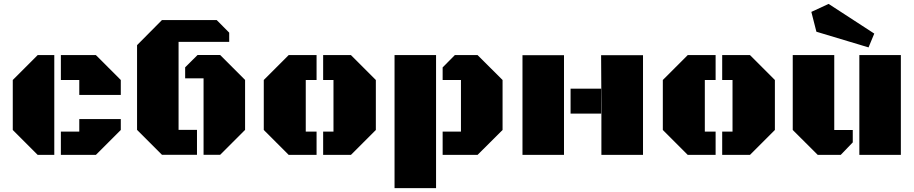

<svg xmlns="http://www.w3.org/2000/svg" viewBox="-20 -805 4753 998"><path d="M262.2 0H175.8L46.4 -129.4V-389.2L175.8 -518.6H262.2ZM296.4 -389.2V-518.6H478.5L607.9 -389.2V-311.5H392.1V-389.2ZM296.4 0V-121.1H392.1V-186H607.9V-129.4L478.5 0Z M908.2 -129.9H1003.9V-0.5H821.8L692.4 -129.9V-570.3L821.8 -700.7H1106.4L1171.4 -635.3V-587.4H908.2ZM942.4 -397.9V-455.1L1006.8 -519H1124.5L1253.9 -389.6V-129.9L1124.5 -0.5H1038.1V-397.9Z M1933.6 -129.4 1804.2 0H1659.7V-121.1H1713.4V-389.2H1659.7V-518.6H1804.2L1933.6 -389.2ZM1569.3 -121.1H1625.5V0H1480.5L1351.1 -129.4V-389.2L1480.5 -518.6H1625.5V-389.2H1569.3Z M2030.8 172.9V-518.6H2246.6V172.9ZM2376 -389.2H2280.8V-454.6L2344.2 -518.6H2462.4L2592.3 -389.2V-129.4L2462.4 0H2280.8V-121.1H2376Z M3104.5 -344.2V-518.1H3322.3V0H3106V-517.1L3104.5 -263.2V-214.4H2945.8V-344.2ZM2911.6 -518.1V0H2695.8V-518.1Z M4007.8 -129.4 3878.4 0H3733.9V-121.1H3787.6V-389.2H3733.9V-518.6H3878.4L4007.8 -389.2ZM3643.6 -121.1H3699.7V0H3554.7L3425.3 -129.4V-389.2L3554.7 -518.6H3699.7V-389.2H3643.6Z M4662.6 -518.6V0H4446.8V-518.6ZM4316.4 -129.4H4412.6V-64.9L4350.1 0H4230.5L4100.6 -129.4V-518.6H4316.4ZM4524.4 -630.4 4494.6 -558.6 4223.6 -640.1 4197.3 -743.2 4287.1 -784.7Z"/></svg>

Font: Black Ops One [rus by aLiNcE]
Style: Regular
Weight: 400
Designer: James Grieshaber
Foundry: James Grieshaber
Version: Version 1.002;May 25, 2024;FontCreator 13.0.0.2680 64-bit